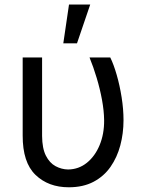

<svg xmlns="http://www.w3.org/2000/svg" viewBox="-20 -792 626 822"><path d="M77.1 -545.9H160.2V-210Q160.6 -156.7 176.5 -125.5Q192.4 -94.2 217.8 -80.6Q243.2 -66.9 271.5 -66.4Q316.9 -66.9 351.8 -95Q386.7 -123 406.5 -170.7Q426.3 -218.3 425.8 -277.3Q425.3 -317.9 416.7 -364.5Q408.2 -411.1 394 -458.3Q379.9 -505.4 363.3 -545.9H452.1Q466.8 -516.1 479.7 -471.2Q492.7 -426.3 500.7 -375.5Q508.8 -324.7 508.8 -277.3Q508.8 -221.2 495.1 -169.7Q481.4 -118.2 453.1 -77.6Q424.8 -37.1 380.4 -13.7Q335.9 9.8 274.4 9.8Q187 9.8 131.8 -43.5Q76.7 -96.7 77.1 -211.9ZM251 -606.4 275.4 -772.5H366.2L309.6 -606.4Z"/></svg>

Font: Inter
Style: Regular
Weight: 400
Designer: Rasmus Andersson
Foundry: rsms
Version: Version 4.000;git-8c9346024